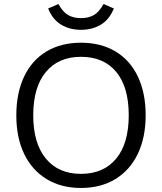

<svg xmlns="http://www.w3.org/2000/svg" viewBox="-20 -925 804 953"><path d="M61 -352Q61 -463 99.5 -544.5Q138 -626 210.5 -669.5Q283 -713 382 -713Q481 -713 553.5 -669.5Q626 -626 664.5 -544.5Q703 -463 703 -353Q703 -243 664 -161.5Q625 -80 552.5 -36Q480 8 382 8Q284 8 211.5 -36Q139 -80 100 -161Q61 -242 61 -352ZM619 -353Q619 -493 557 -568Q495 -643 382 -643Q270 -643 207.5 -567.5Q145 -492 145 -353Q145 -214 207.5 -138Q270 -62 382 -62Q494 -62 556.5 -137.5Q619 -213 619 -353ZM219 -883 270 -905Q292 -865 318.5 -850Q345 -835 382 -835Q419 -835 445.5 -850Q472 -865 494 -905L545 -883Q523 -828 480.5 -802.5Q438 -777 382 -777Q326 -777 283.5 -802.5Q241 -828 219 -883Z"/></svg>

Font: wassup Sans
Style: Regular
Weight: 400
Version: Version 2.001